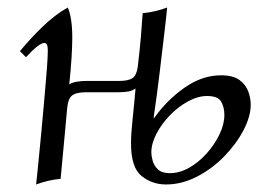

<svg xmlns="http://www.w3.org/2000/svg" viewBox="-20 -475 724 510"><path d="M328 -94Q328 -120 332.5 -161.5Q337 -203 340 -240Q332 -234 321 -232Q310 -230 296 -230H210Q182 -230 171 -221Q160 -212 158 -183Q154 -139 150 -96Q146 -53 141 0Q108 3 76 15Q78 -6 82 -43.5Q86 -81 90 -126Q94 -171 98 -214.5Q102 -258 104.5 -292Q107 -326 107 -341Q107 -361 98 -361Q84 -361 49 -323L33 -339Q59 -371 92.5 -403.5Q126 -436 160 -455Q166 -442 169 -421.5Q172 -401 172 -376Q172 -353 170 -321Q168 -289 164 -251Q172 -256 184 -258Q196 -260 210 -260H296Q321 -260 332 -267.5Q343 -275 346 -298Q351 -340 354 -374.5Q357 -409 359 -440Q392 -443 424 -455Q422 -433 416.5 -386.5Q411 -340 404 -281.5Q397 -223 388 -162H390Q423 -209 470 -242Q517 -275 567 -275Q599 -275 616 -262.5Q633 -250 639.5 -232Q646 -214 646 -197Q646 -166 627 -129.5Q608 -93 576 -60Q544 -27 503.5 -6Q463 15 421 15Q384 15 356 -7.5Q328 -30 328 -94ZM431 -15Q457 -15 482.5 -29.5Q508 -44 529 -67.5Q550 -91 563 -118Q576 -145 576 -170Q576 -190 567.5 -205Q559 -220 530 -220Q506 -220 480 -206Q454 -192 432 -169.5Q410 -147 396 -120.5Q382 -94 382 -70Q382 -61 385.5 -48Q389 -35 399.5 -25Q410 -15 431 -15Z"/></svg>

Font: Bona Nova SC
Style: Italic
Weight: 400
Italic angle: -4°
Designer: Mateusz Machalski
Foundry: Capitalics
Version: Version 4.001; ttfautohint (v1.8.4.7-5d5b)